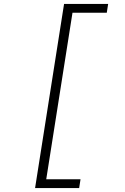

<svg xmlns="http://www.w3.org/2000/svg" viewBox="-20 -850 640 980"><path d="M159 110 307 -830H532L525 -785H350L216 65H391L384 110Z"/></svg>

Font: JetBrains Mono Thin
Style: Italic
Weight: 100
Italic angle: -9°
Monospace: yes
Designer: Philipp Nurullin, Konstantin Bulenkov
Foundry: JetBrains
Version: Version 2.305; ttfautohint (v1.8.4.7-5d5b)